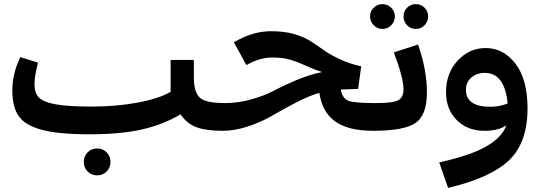

<svg xmlns="http://www.w3.org/2000/svg" viewBox="-20 -637 2639 935"><path d="M1075 -135 1084 -65 1064 0Q985 0 938 -17Q891 -34 859 -80Q774 -30 671 -6.5Q568 17 415 17Q264 17 183 -5Q102 -27 71 -71.5Q40 -116 40 -197Q40 -278 79 -359L165 -332Q148 -266 148 -226Q148 -184 169.5 -162Q191 -140 251 -129Q311 -118 426 -118Q547 -118 651 -137.5Q755 -157 811 -190V-345H924V-262Q924 -187 953.5 -161Q983 -135 1075 -135ZM518 152Q518 179 499.5 198Q481 217 453 217Q425 217 406.5 198Q388 179 388 152Q388 124 406.5 105Q425 86 453 86Q481 86 499.5 105Q518 124 518 152Z M1808 -135 1817 -60 1797 0Q1677 0 1613 -45Q1549 -90 1535 -185Q1484 -170 1419.5 -136.5Q1355 -103 1306 -74Q1257 -45 1191 -22.5Q1125 0 1064 0L1044 -62L1075 -135Q1141 -135 1205.5 -153.5Q1270 -172 1315 -196Q1360 -220 1424 -247Q1488 -274 1548 -286Q1513 -297 1468 -317.5Q1423 -338 1388.5 -347.5Q1354 -357 1306 -357Q1244 -357 1180 -320L1119 -431Q1210 -485 1299 -485Q1362 -485 1409 -472Q1456 -459 1489 -438.5Q1522 -418 1553 -395.5Q1584 -373 1632 -350Q1680 -327 1739 -314L1724 -204L1639 -201Q1648 -156 1679 -145.5Q1710 -135 1808 -135Z M1842 -496Q1818 -496 1800 -514Q1782 -532 1782 -557Q1782 -582 1800 -599.5Q1818 -617 1842 -617Q1867 -617 1885 -599.5Q1903 -582 1903 -557Q1903 -532 1885 -514Q1867 -496 1842 -496ZM2047.5 -514Q2030 -496 2005 -496Q1980 -496 1962.5 -514Q1945 -532 1945 -557Q1945 -582 1962.5 -599.5Q1980 -617 2005 -617Q2030 -617 2047.5 -599.5Q2065 -582 2065 -557Q2065 -532 2047.5 -514ZM1808 -135Q1893 -135 1919 -148.5Q1945 -162 1945 -203Q1945 -256 1898 -382L2016 -420Q2059 -295 2059 -188Q2059 -76 2003.5 -38Q1948 0 1797 0L1777 -62Z M2345 -403Q2432 -403 2490.5 -326.5Q2549 -250 2549 -109Q2549 57 2459.5 143Q2370 229 2162 278L2119 154Q2271 120 2348 76Q2425 32 2446 -27Q2408 0 2339 0Q2256 0 2204 -52.5Q2152 -105 2152 -189Q2152 -280 2208.5 -341.5Q2265 -403 2345 -403ZM2249 -200Q2249 -117 2368 -117Q2411 -117 2452 -133Q2438 -282 2341 -282Q2301 -282 2275 -259Q2249 -236 2249 -200Z"/></svg>

Font: FiraGO SemiBold
Style: Regular
Weight: 600
Designer: bBox Type
Foundry: bBox Type GmbH
Version: Version 1.001;PS 001.001;hotconv 1.0.88;makeotf.lib2.5.64775